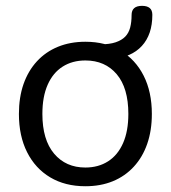

<svg xmlns="http://www.w3.org/2000/svg" viewBox="-20 -641 596 670"><path d="M277.9 8.9Q207.2 8.9 155.2 -22.1Q103.2 -53.1 74.6 -109.8Q46 -166.5 46 -243.4Q46 -301.3 62.1 -347.6Q78.3 -393.8 108.9 -427.1Q139.5 -460.3 182.3 -477.8Q225.2 -495.3 277.9 -495.3Q348.6 -495.3 400.6 -464.3Q452.7 -433.3 481.3 -376.8Q509.9 -320.3 509.9 -243.4Q509.9 -185.5 493.7 -139Q477.6 -92.5 446.9 -59.3Q416.3 -26.1 373.8 -8.6Q331.2 8.9 277.9 8.9ZM277.9 -56.4Q323.4 -56.4 357.2 -78.1Q391.1 -99.8 409.5 -141.7Q427.9 -183.5 427.9 -243.4Q427.9 -334 387.3 -382Q346.7 -430 277.9 -430Q232.4 -430 198.6 -408.5Q164.8 -387 146.4 -345.4Q127.9 -303.8 127.9 -243.4Q127.9 -153.3 168.8 -104.8Q209.7 -56.4 277.9 -56.4ZM371.3 -436.1 330 -464.2V-486.3Q362.3 -486.3 383.4 -493.4Q404.6 -500.5 416.9 -513.1Q429.2 -525.7 434.2 -544.8Q439.2 -564 439.2 -588.6Q439.2 -620.6 475.7 -620.6Q493.2 -620.6 502.4 -613Q511.6 -605.4 511.6 -589.1Q511.6 -520.4 474.9 -480.5Q438.1 -440.5 371.3 -436.1Z"/></svg>

Font: Nunito ExtraLight
Style: Regular
Weight: 200
Designer: Vernon Adams
Foundry: Vernon Adams
Version: Version 3.602